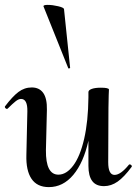

<svg xmlns="http://www.w3.org/2000/svg" viewBox="-26 -753 560 786"><path d="M505 -80Q509 -80 512 -76.5Q515 -73 513 -70Q482 -28 455.5 -9.5Q429 9 400 9Q367 9 351.5 -12Q336 -33 336 -74V-177Q316 -87 274 -37Q232 13 174 13Q126 13 103 -21Q80 -55 82 -119L86 -297Q87 -348 60 -348Q50 -348 37.5 -338Q25 -328 6 -309Q4 -307 3 -307Q-1 -307 -4 -310.5Q-7 -314 -6 -317Q25 -358 49.5 -376.5Q74 -395 104 -395Q135 -395 151 -372.5Q167 -350 166 -303L162 -138Q161 -38 213 -38Q246 -38 274 -75.5Q302 -113 318.5 -184.5Q335 -256 336 -354V-376Q336 -384 349.5 -389Q363 -394 387 -394Q418 -394 420 -387L419 -363L418 -312L417 -89Q417 -37 443 -37Q468 -37 502 -79Q503 -80 505 -80ZM152 -727Q151 -733 169 -733Q189 -733 212 -727.5Q235 -722 236 -716L261 -476Q262 -474 257.5 -473Q253 -472 253 -475Z"/></svg>

Font: Cormorant Upright SemiBold
Style: Regular
Weight: 600
Designer: Christian Thalmann (Catharsis Fonts)
Foundry: Catharsis Fonts
Version: Version 3.302